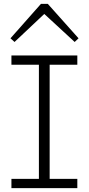

<svg xmlns="http://www.w3.org/2000/svg" viewBox="-20 -973 459 993"><path d="M209 -900.9 55.2 -755.9 34.2 -774.9 191.9 -953.1H227.1L386.2 -774.9L366.2 -755.9ZM39.1 -638.2V-686H379.9V-638.2H236.8V-47.9H379.9V0H39.1V-47.9H181.2V-638.2Z"/></svg>

Font: BioRhyme Light
Style: Regular
Weight: 300
Designer: Aoife Mooney
Foundry: Aoife Mooney Type
Version: Version 1.500;PS 001.500;hotconv 1.0.88;makeotf.lib2.5.64775